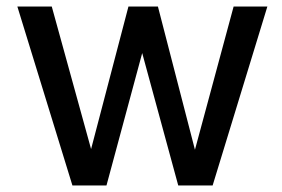

<svg xmlns="http://www.w3.org/2000/svg" viewBox="-20 -566 860 586"><path d="M796 -546 629 0H524L414 -404L305 0H201L33 -546H138L258 -111L372 -546H462L575 -109L693 -546Z"/></svg>

Font: Oakes Grotesk
Style: Regular
Weight: 400
Designer: Samuel Oakes
Foundry: Samuel Oakes
Version: Version 1.000;PS 001.000;hotconv 1.0.88;makeotf.lib2.5.64775